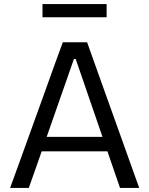

<svg xmlns="http://www.w3.org/2000/svg" viewBox="-20 -920 730 940"><path d="M29.5 0Q50.5 -57.5 73.5 -121Q96 -184.5 117 -241.5L205.5 -486.5Q229 -552.5 248.2 -605.8Q267.5 -659 287.5 -713H406.5Q426 -657.5 445 -605Q464 -552 487.5 -486L575.5 -240.5Q596.5 -181.5 618.8 -119.2Q641 -57 661.5 0H567.5Q552.5 -43.5 536.8 -89.2Q521 -135 506 -179H184Q168 -134.5 152.5 -89Q136.5 -43.5 121 0ZM211 -257Q210 -253.5 208.5 -250H481.5L480.5 -253.5L350.5 -631.5H342ZM188 -835.5V-900H502V-835.5Z"/></svg>

Font: Heraclito
Style: Regular
Weight: 400
Designer: Kostas Bartsokas (font) & Cristiano Sobral (main changes)
Foundry: Kostas Bartsokas (font) & Cristiano Sobral (main changes)
Version: Version 1.00;July 8, 2020;FontCreator 13.0.0.2655 64-bit